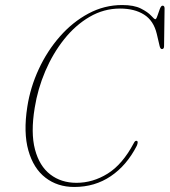

<svg xmlns="http://www.w3.org/2000/svg" viewBox="-20 -732 674 763"><path d="M525 -171.5Q528 -169 527 -163.8Q526 -158.5 523.5 -152.5Q483.5 -74.5 420.2 -31.8Q357 11 275 11Q208.5 11 160.8 -25.8Q113 -62.5 92.8 -133.8Q72.5 -205 88.5 -307.5Q100.5 -385 134 -457.2Q167.5 -529.5 218 -587Q268.5 -644.5 331.5 -678.2Q394.5 -712 465.5 -712Q512.5 -712 540 -698Q567.5 -684 580.5 -669.8Q593.5 -655.5 597 -655.5Q601 -655.5 605.5 -669Q610 -682.5 615 -696Q620 -709.5 626 -709.5Q634 -709.5 634 -698.5L632 -548.5Q632 -537.5 624 -537Q617.5 -536.5 614.5 -548.5L603 -597.5Q590.5 -650 552.5 -674Q514.5 -698 457 -698Q392.5 -698 336 -665Q279.5 -632 234.8 -575.8Q190 -519.5 160 -449.2Q130 -379 118 -304Q101.5 -204.5 119 -138.2Q136.5 -72 179.8 -38.8Q223 -5.5 284 -5.5Q349 -5.5 407.8 -42Q466.5 -78.5 511 -162Q517.5 -176 525 -171.5Z"/></svg>

Font: Fraunces 144pt Soft Thin
Style: Italic
Weight: 100
Italic angle: -16°
Version: Version 1.000;[0bf87f6ff]